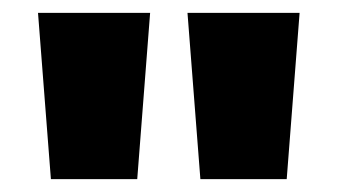

<svg xmlns="http://www.w3.org/2000/svg" viewBox="-20 -734 524 298"><path d="M213 -714H39L59 -456H193ZM445 -714H271L291 -456H425Z"/></svg>

Font: Noto Sans Arabic UI XCn Bk
Style: Regular
Weight: 900
Width: 2
Designer: Monotype Design Team, Nadine Chahine and Nizar Qandah
Foundry: Monotype Imaging Inc.
Version: Version 2.010